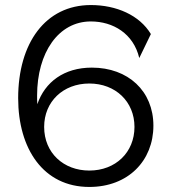

<svg xmlns="http://www.w3.org/2000/svg" viewBox="-20 -731 673 761"><path d="M334 10C488 10 588 -94 588 -233C588 -370 488 -463 344 -463C234 -463 158 -406 128 -318C127 -329 127 -341 127 -352C127 -523 212 -646 340 -646C428 -646 509 -598 532 -501L578 -596C533 -671 441 -711 340 -711C160 -711 52 -560 52 -342C52 -141 152 10 334 10ZM155 -228C155 -328 230 -400 334 -400C438 -400 513 -328 513 -228C513 -127 438 -55 334 -55C232 -55 155 -125 155 -228Z"/></svg>

Font: Absans
Style: Regular
Weight: 400
Designer: Valerio Monopoli
Version: Version 1.200;Glyphs 3.2 (3217)